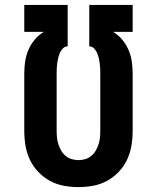

<svg xmlns="http://www.w3.org/2000/svg" viewBox="-20 -755 640 783"><path d="M300 8Q270 8 240 2.5Q210 -3 183.5 -17.5Q157 -32 136 -54Q115 -76 102 -103.5Q89 -131 84 -161Q79 -191 79 -221V-455Q79 -480 82.5 -504Q86 -528 95.5 -550.5Q105 -573 120.5 -592Q136 -611 157 -624V-625H79V-735H256V-566Q245 -566 237 -558Q229 -550 224.5 -540Q220 -530 217.5 -519.5Q215 -509 213.5 -498.5Q212 -488 211.5 -477Q211 -466 211 -455V-221Q211 -207 212.5 -193Q214 -179 218.5 -165.5Q223 -152 230 -140Q237 -128 248 -119Q259 -110 272.5 -106Q286 -102 300 -102Q314 -102 327.5 -106Q341 -110 352 -119Q363 -128 370 -140Q377 -152 381.5 -165.5Q386 -179 387.5 -193Q389 -207 389 -221V-455Q389 -466 388.5 -477Q388 -488 386.5 -498.5Q385 -509 382.5 -519.5Q380 -530 375.5 -540Q371 -550 363 -558Q355 -566 344 -566V-735H521V-625H443V-624Q464 -611 479.5 -592Q495 -573 504.5 -550.5Q514 -528 517.5 -504Q521 -480 521 -455V-221Q521 -191 516 -161Q511 -131 498 -103.5Q485 -76 464 -54Q443 -32 416.5 -17.5Q390 -3 360 2.5Q330 8 300 8Z"/></svg>

Font: Iosevka SS04 XBd Ex
Style: Regular
Weight: 800
Width: 7
Monospace: yes
Designer: Belleve Invis
Foundry: Belleve Invis
Version: Version 19.0.0; ttfautohint (v1.8.4)